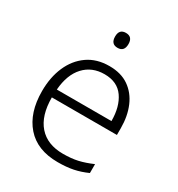

<svg xmlns="http://www.w3.org/2000/svg" viewBox="-175 -845 902 971"><g transform="rotate(30 276.0 -359.5)"><path d="M290 -542Q358 -542 403.5 -510.5Q449 -479 472.5 -424Q496 -369 496 -298V-259H116Q116 -153 165.5 -96.5Q215 -40 307 -40Q356 -40 393 -48.5Q430 -57 474 -76V-24Q434 -6 395 2Q356 10 305 10Q185 10 121 -63Q57 -136 57 -262Q57 -343 84.5 -406Q112 -469 164 -505.5Q216 -542 290 -542ZM289 -494Q216 -494 170.5 -445Q125 -396 118 -306H437Q437 -390 400.5 -442Q364 -494 289 -494ZM278 -729Q317 -729 317 -686Q317 -642 278 -642Q239 -642 239 -686Q239 -729 278 -729Z"/></g></svg>

Font: Noto Sans Lao Looped Light
Style: Regular
Weight: 300
Designer: Mark Frömberg, Ben Mitchell
Foundry: The Fontpad Ltd
Version: Version 1.002; ttfautohint (v1.8.4.7-5d5b)